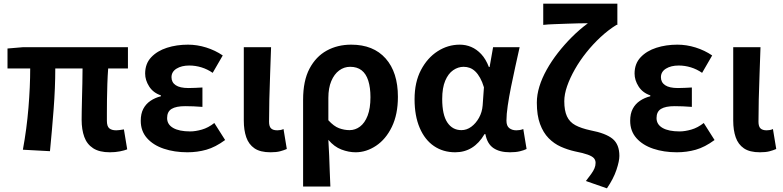

<svg xmlns="http://www.w3.org/2000/svg" viewBox="-20 -818 4276 1049"><path d="M580 14Q523 14 489 -8Q455 -30 440.5 -70Q426 -110 426 -164Q426 -179 426.5 -210Q427 -241 428 -281Q429 -321 430 -363.5Q431 -406 431 -444H282Q282 -338 273 -221Q264 -104 253 8L105 0Q126 -114 135.5 -229.5Q145 -345 145 -444H21V-553L104 -560H679V-444H571Q568 -404 566.5 -359.5Q565 -315 564.5 -273.5Q564 -232 564 -201.5Q564 -171 564 -158Q564 -128 577 -117Q590 -106 615 -106Q628 -106 657 -111L675 -2Q660 4 635 9Q610 14 580 14Z M1004 14Q933 14 875 -5.5Q817 -25 783 -63.5Q749 -102 749 -158Q749 -197 763 -223.5Q777 -250 802 -267Q827 -284 859 -292V-297Q817 -311 795 -345.5Q773 -380 773 -416Q773 -470 806 -505Q839 -540 892 -557Q945 -574 1007 -574Q1057 -574 1106.5 -558.5Q1156 -543 1197 -515L1142 -420Q1113 -440 1080.5 -450Q1048 -460 1014 -460Q972 -460 944.5 -443Q917 -426 917 -396Q917 -368 940 -352.5Q963 -337 1010 -337Q1027 -337 1047 -338Q1067 -339 1086 -340V-234Q1061 -236 1037.5 -237Q1014 -238 992 -238Q942 -238 917.5 -223Q893 -208 893 -173Q893 -138 926 -119Q959 -100 1019 -100Q1048 -100 1083 -110Q1118 -120 1151 -146L1210 -53Q1157 -14 1107.5 0Q1058 14 1004 14Z M1458 14Q1402 14 1370.5 -7.5Q1339 -29 1325.5 -68Q1312 -107 1312 -159V-560H1461Q1459 -492 1456 -417.5Q1453 -343 1451.5 -274Q1450 -205 1450 -153Q1450 -127 1461 -116.5Q1472 -106 1495 -106Q1502 -106 1511.5 -107.5Q1521 -109 1529 -113L1547 -4Q1531 3 1510.5 8.5Q1490 14 1458 14Z M1636 201V-273Q1636 -377 1671 -443Q1706 -509 1765 -541.5Q1824 -574 1899 -574Q2020 -574 2087 -498.5Q2154 -423 2154 -289Q2154 -193 2121 -125Q2088 -57 2034.5 -21.5Q1981 14 1923 14Q1885 14 1845.5 -1Q1806 -16 1774 -54Q1777 -9 1778.5 33Q1780 75 1781.5 116Q1783 157 1785 201ZM1890 -107Q1921 -107 1947 -126.5Q1973 -146 1988.5 -186Q2004 -226 2004 -287Q2004 -340 1992 -377.5Q1980 -415 1955.5 -434Q1931 -453 1893 -453Q1860 -453 1833 -433Q1806 -413 1790 -375Q1774 -337 1774 -283V-161Q1804 -128 1832.5 -117.5Q1861 -107 1890 -107Z M2467 14Q2401 14 2351 -20Q2301 -54 2273 -119.5Q2245 -185 2245 -276Q2245 -369 2280 -435.5Q2315 -502 2371 -538Q2427 -574 2492 -574Q2525 -574 2554.5 -561.5Q2584 -549 2609 -522.5Q2634 -496 2651 -452H2655L2674 -560H2819Q2808 -510 2795.5 -454Q2783 -398 2772 -343Q2761 -288 2754 -240.5Q2747 -193 2747 -159Q2747 -130 2762.5 -118Q2778 -106 2801 -106Q2810 -106 2819.5 -107.5Q2829 -109 2839 -113L2857 -4Q2843 3 2820.5 8.5Q2798 14 2766 14Q2710 14 2676 -9Q2642 -32 2632 -85H2627Q2569 14 2467 14ZM2501 -107Q2530 -107 2555 -125.5Q2580 -144 2597 -174.5Q2614 -205 2617 -242L2624 -341Q2615 -371 2603 -392.5Q2591 -414 2577 -427.5Q2563 -441 2547 -447Q2531 -453 2513 -453Q2483 -453 2456 -434.5Q2429 -416 2412.5 -377Q2396 -338 2396 -277Q2396 -191 2424 -149Q2452 -107 2501 -107Z M3296 211 3181 171Q3198 149 3210 132.5Q3222 116 3228 101.5Q3234 87 3234 72Q3234 57 3225 46.5Q3216 36 3191.5 27Q3167 18 3121 9Q3081 0 3044 -16.5Q3007 -33 2977.5 -63Q2948 -93 2930.5 -140.5Q2913 -188 2913 -257Q2913 -300 2927 -345.5Q2941 -391 2967 -437.5Q2993 -484 3028 -529Q3063 -574 3104.5 -615.5Q3146 -657 3192 -691Q3173 -691 3142.5 -690.5Q3112 -690 3077 -688.5Q3042 -687 3008.5 -686Q2975 -685 2948 -682V-798H3353V-682H3348Q3303 -654 3261.5 -615.5Q3220 -577 3184 -532Q3148 -487 3121 -439.5Q3094 -392 3078.5 -347.5Q3063 -303 3063 -265Q3063 -214 3077.5 -182.5Q3092 -151 3123.5 -134Q3155 -117 3206 -106Q3290 -90 3327 -59.5Q3364 -29 3364 34Q3364 62 3348 110Q3332 158 3296 211Z M3678 14Q3607 14 3549 -5.5Q3491 -25 3457 -63.5Q3423 -102 3423 -158Q3423 -197 3437 -223.5Q3451 -250 3476 -267Q3501 -284 3533 -292V-297Q3491 -311 3469 -345.5Q3447 -380 3447 -416Q3447 -470 3480 -505Q3513 -540 3566 -557Q3619 -574 3681 -574Q3731 -574 3780.5 -558.5Q3830 -543 3871 -515L3816 -420Q3787 -440 3754.5 -450Q3722 -460 3688 -460Q3646 -460 3618.5 -443Q3591 -426 3591 -396Q3591 -368 3614 -352.5Q3637 -337 3684 -337Q3701 -337 3721 -338Q3741 -339 3760 -340V-234Q3735 -236 3711.5 -237Q3688 -238 3666 -238Q3616 -238 3591.5 -223Q3567 -208 3567 -173Q3567 -138 3600 -119Q3633 -100 3693 -100Q3722 -100 3757 -110Q3792 -120 3825 -146L3884 -53Q3831 -14 3781.5 0Q3732 14 3678 14Z M4132 14Q4076 14 4044.5 -7.5Q4013 -29 3999.5 -68Q3986 -107 3986 -159V-560H4135Q4133 -492 4130 -417.5Q4127 -343 4125.5 -274Q4124 -205 4124 -153Q4124 -127 4135 -116.5Q4146 -106 4169 -106Q4176 -106 4185.5 -107.5Q4195 -109 4203 -113L4221 -4Q4205 3 4184.5 8.5Q4164 14 4132 14Z"/></svg>

Font: Farlight84_Sys_V01
Style: Bold
Weight: 700
Designer: Monotype Design Team, Nadine Chahine and Nizar Qandah
Foundry: Monotype Imaging Inc.
Version: Version 2.004;October 31, 2024;FontCreator 14.0.0.2814 64-bi